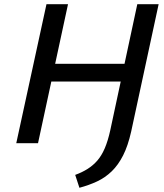

<svg xmlns="http://www.w3.org/2000/svg" viewBox="-20 -678 778 909"><path d="M356 211 336 150Q369 138 395 121.5Q421 105 441 82Q461 59 476 24Q491 -11 502 -61L630 -658H731L601 -55Q586 12 563 57.5Q540 103 509 133Q478 163 439.5 181Q401 199 356 211ZM57 0 200 -658H302L160 0ZM152 -292 170 -376H640L622 -292Z"/></svg>

Font: Ysabeau SemiBold
Style: Italic
Weight: 600
Italic angle: -12°
Designer: Christian Thalmann (Catharsis Fonts)
Version: Version 2.002